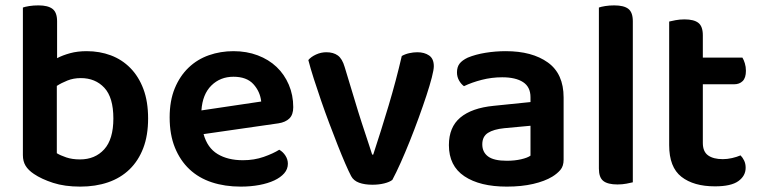

<svg xmlns="http://www.w3.org/2000/svg" viewBox="-20 -678 2825 713"><path d="M302 -488Q350 -488 391.5 -472.5Q433 -457 464 -425.5Q495 -394 512.5 -347.5Q530 -301 530 -238Q530 -175 512 -128Q494 -81 461 -49Q428 -17 381.5 -1Q335 15 278 15Q220 15 177 1Q134 -13 106 -32Q85 -46 75 -62.5Q65 -79 65 -102V-650Q73 -653 88.5 -655.5Q104 -658 123 -658Q158 -658 175 -645Q192 -632 192 -599V-462Q213 -473 240.5 -480.5Q268 -488 302 -488ZM280 -388Q253 -388 230.5 -379Q208 -370 191 -359V-109Q204 -101 226 -93.5Q248 -86 277 -86Q333 -86 367 -123.5Q401 -161 401 -238Q401 -316 367.5 -352Q334 -388 280 -388Z M736 -180Q750 -129 788 -106Q826 -83 882 -83Q924 -83 959.5 -95.5Q995 -108 1017 -122Q1031 -114 1040 -100Q1049 -86 1049 -70Q1049 -50 1035.5 -34.5Q1022 -19 998.5 -8Q975 3 943 9Q911 15 874 15Q815 15 766.5 -1Q718 -17 683.5 -49.5Q649 -82 629.5 -130Q610 -178 610 -242Q610 -304 629 -350Q648 -396 680.5 -427Q713 -458 756 -473Q799 -488 847 -488Q896 -488 937 -472.5Q978 -457 1007 -429.5Q1036 -402 1052.5 -363.5Q1069 -325 1069 -280Q1069 -252 1054.5 -238Q1040 -224 1014 -220ZM847 -393Q798 -393 765 -360.5Q732 -328 728 -268L950 -301Q946 -338 921 -365.5Q896 -393 847 -393Z M1530 -484Q1556 -484 1573.5 -472Q1591 -460 1591 -432Q1591 -419 1583.5 -390Q1576 -361 1563.5 -323Q1551 -285 1535 -241Q1519 -197 1502 -154.5Q1485 -112 1468 -74Q1451 -36 1437 -10Q1427 -2 1407 3Q1387 8 1363 8Q1334 8 1313.5 0.5Q1293 -7 1284 -24Q1275 -41 1262 -71Q1249 -101 1234 -139Q1219 -177 1203 -219.5Q1187 -262 1172.5 -304Q1158 -346 1145.5 -385Q1133 -424 1125 -455Q1135 -467 1153.5 -475.5Q1172 -484 1192 -484Q1218 -484 1234.5 -472Q1251 -460 1260 -429L1310 -264Q1316 -244 1323.5 -221.5Q1331 -199 1338 -177.5Q1345 -156 1351.5 -136.5Q1358 -117 1362 -104H1366Q1395 -192 1423 -285.5Q1451 -379 1472 -470Q1484 -477 1499.5 -480.5Q1515 -484 1530 -484Z M1862 -81Q1891 -81 1915 -86.5Q1939 -92 1950 -100V-211L1853 -202Q1813 -198 1792 -184.5Q1771 -171 1771 -142Q1771 -113 1792.5 -97Q1814 -81 1862 -81ZM1858 -488Q1956 -488 2014.5 -446Q2073 -404 2073 -316V-85Q2073 -61 2061 -47Q2049 -33 2031 -22Q2003 -5 1960 5Q1917 15 1862 15Q1762 15 1704.5 -23.5Q1647 -62 1647 -139Q1647 -206 1689.5 -241.5Q1732 -277 1813 -285L1950 -299V-317Q1950 -355 1922.5 -373Q1895 -391 1845 -391Q1806 -391 1769 -381.5Q1732 -372 1703 -358Q1692 -366 1684.5 -379.5Q1677 -393 1677 -409Q1677 -429 1686.5 -441.5Q1696 -454 1717 -464Q1746 -476 1783 -482Q1820 -488 1858 -488Z M2330 -1Q2322 1 2306.5 4Q2291 7 2273 7Q2237 7 2220.5 -6Q2204 -19 2204 -52V-650Q2212 -653 2227.5 -655.5Q2243 -658 2261 -658Q2297 -658 2313.5 -645Q2330 -632 2330 -599V-1Z M2590 -147Q2590 -115 2609.5 -101Q2629 -87 2664 -87Q2681 -87 2698.5 -91Q2716 -95 2730 -101Q2738 -93 2743.5 -81.5Q2749 -70 2749 -55Q2749 -25 2722 -5.5Q2695 14 2635 14Q2556 14 2510.5 -21.5Q2465 -57 2465 -139V-598Q2473 -600 2488.5 -603Q2504 -606 2522 -606Q2557 -606 2573.5 -593Q2590 -580 2590 -547V-464H2737Q2742 -456 2746 -443Q2750 -430 2750 -415Q2750 -389 2738 -377Q2726 -365 2706 -365H2590V-147Z"/></svg>

Font: Baloo Paaji 2 SemiBold
Style: Regular
Weight: 600
Designer: Shuchita Grover, Noopur Datye and Ek Type
Foundry: Ek Type
Version: Version 1.640;hotconv 1.0.111;makeotfexe 2.5.65597; ttfautoh